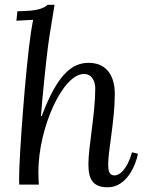

<svg xmlns="http://www.w3.org/2000/svg" viewBox="-20 -775 612 806"><path d="M180.2 -754.9C164.1 -741.2 141.1 -728 53.2 -728L48.8 -688L119.1 -691.9C116.2 -674.8 115.2 -672.9 109.9 -639.2C86.9 -483.9 60.1 -117.2 60.1 -25.9C60.1 -15.1 60.1 -8.8 61 0H143.1C142.1 -17.1 141.1 -33.2 141.1 -53.2C141.1 -237.8 243.2 -464.4 332 -464.4C371.1 -464.4 379.9 -426.3 379.9 -403.3C379.9 -298.3 351.1 -159.7 351.1 -85.4C351.1 -23.4 369.1 11.2 432.1 11.2C512.2 11.2 550.3 -82.5 559.1 -129.4L534.2 -135.7C514.2 -64.5 482.9 -38.6 460.9 -38.6C437 -38.6 434.1 -60.5 434.1 -85.4C434.1 -142.6 461.9 -270.5 461.9 -381.3C461.9 -450.7 432.1 -511.2 352.1 -511.2C287.1 -511.2 223.1 -470.2 155.3 -288.1H151.9C157.2 -357.9 172.9 -517.1 182.1 -585C188 -629.9 201.2 -705.1 209 -754.9Z"/></svg>

Font: Lora Italic
Style: Regular
Weight: 400
Italic angle: -3°
Designer: Olga Karpushina, Alexei Vanyashin
Foundry: Cyreal
Version: Version 1.011;PS 001.011;hotconv 1.0.70;makeotf.lib2.5.58329